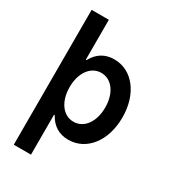

<svg xmlns="http://www.w3.org/2000/svg" viewBox="-223 -849 1027 1159"><g transform="rotate(30 290.0 -270.0)"><path d="M65 -740V200H185V-78H190C221 -20 270 10 334 10C461 10 551 -107 551 -270C551 -433 461 -550 334 -550C270 -550 221 -520 190 -462H185V-740ZM307 -440C380 -440 431 -370 431 -270C431 -170 380 -100 307 -100C234 -100 183 -170 183 -270C183 -370 234 -440 307 -440Z"/></g></svg>

Font: CommitMono-dimboump
Style: Bold
Weight: 700
Monospace: yes
Designer: Eigil Nikolajsen
Foundry: Eigil Nikolajsen
Version: Version 1.143